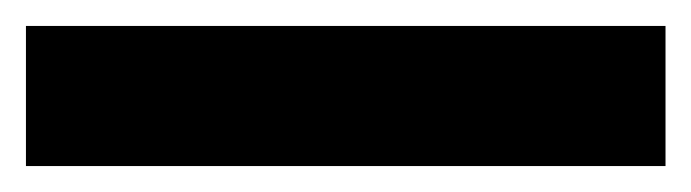

<svg xmlns="http://www.w3.org/2000/svg" viewBox="-23 -888 533 148"><path d="M490 -760H-3V-868H490Z"/></svg>

Font: Noto Sans Kannada Condensed ExtraBold
Style: Regular
Weight: 800
Width: 3
Designer: Jelle Bosma - Monotype Design Team
Foundry: Monotype Imaging Inc.
Version: Version 2.005; ttfautohint (v1.8.4.7-5d5b)